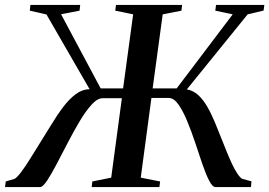

<svg xmlns="http://www.w3.org/2000/svg" viewBox="-42 -763 1098 783"><path d="M-21.5 0 -18.5 -23 18.5 -34Q30 -42 45 -62.2Q60 -82.5 77.8 -110.5Q95.5 -138.5 114.5 -169.5Q141.5 -212 166.2 -253Q191 -294 216 -327Q241 -360 267.5 -379.5Q294 -399 323.5 -399L147.5 -704L79.5 -719.5L82 -743H285L282.5 -719.5L207 -705L368.5 -402.5H460L501 -704.5L428 -719.5L431 -743H700.5L698 -719.5L621.5 -704.5L580.5 -402.5H678.5L907 -704.5L836 -719.5L839 -743H1036L1033 -720L968 -704.5L720 -398.5Q745.5 -394 765.8 -375.8Q786 -357.5 802.5 -329.2Q819 -301 833.5 -266.2Q848 -231.5 862.5 -194.5Q873.5 -166.5 884.2 -140.2Q895 -114 905.2 -92.5Q915.5 -71 925.5 -55.8Q935.5 -40.5 945 -34L983.5 -23.5L981.5 0H837Q824.5 0 811 -26.2Q797.5 -52.5 783.2 -94Q769 -135.5 753.8 -181.8Q738.5 -228 721.2 -269.5Q704 -311 685.5 -337.2Q667 -363.5 645.5 -363.5H575.5L532 -38.5L611 -23L608 0H332L334.5 -23L411.5 -38.5L455 -362.5H376.5Q355.5 -362.5 331.8 -336.5Q308 -310.5 283.2 -269Q258.5 -227.5 234.5 -181.2Q210.5 -135 188.8 -93.5Q167 -52 149.8 -26Q132.5 0 121 0Z"/></svg>

Font: Merriweather 120pt Medium
Style: Italic
Weight: 500
Italic angle: -7.8°
Version: Version 2.101